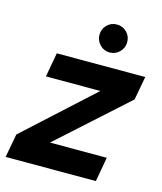

<svg xmlns="http://www.w3.org/2000/svg" viewBox="-118 -771 716 849"><g transform="rotate(15 240.5 -346.5)"><path d="M-12 0 8 -108 317 -390H68L88 -501H493L473 -393L161 -112H421L401 0ZM312 -565Q286 -565 267.5 -584Q249 -603 249 -629Q249 -656 267.5 -674.5Q286 -693 312 -693Q339 -693 357.5 -674.5Q376 -656 376 -629Q376 -603 357.5 -584Q339 -565 312 -565Z"/></g></svg>

Font: DM Sans 17pt
Style: Bold Italic
Weight: 700
Italic angle: -10°
Version: Version 4.004;gftools[0.9.30]